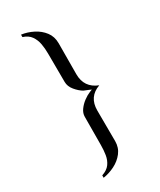

<svg xmlns="http://www.w3.org/2000/svg" viewBox="-234 -929 917 1099"><g transform="rotate(-30 225.0 -380.0)"><path d="M350 -378Q268 -349 268 -259Q268 -208 268.5 -157.5Q269 -107 269 -56Q269 -13 244.5 18.5Q220 50 183 68.5Q146 87 107 93V77Q143 65 160 41.5Q177 18 182 -13Q187 -44 187 -77Q187 -124 187.5 -170.5Q188 -217 188 -263Q188 -287 203.5 -308.5Q219 -330 241 -346.5Q263 -363 283 -371Q288 -373 292.5 -375Q297 -377 301 -378Q297 -380 292.5 -382Q288 -384 283 -386Q272 -391 269.5 -391.5Q267 -392 256 -397Q232 -411 210 -437.5Q188 -464 188 -494Q188 -541 187.5 -588Q187 -635 187 -682Q187 -715 181.5 -746Q176 -777 159 -801.5Q142 -826 107 -837V-853Q146 -848 183.5 -829Q221 -810 245 -778.5Q269 -747 269 -703Q269 -652 268.5 -600.5Q268 -549 268 -498Q268 -410 350 -378Z"/></g></svg>

Font: Kaisei Tokumin Medium
Style: Regular
Weight: 500
Designer: Font-Kai,
Foundry: KAZUO KANAI
Version: Version 5.003